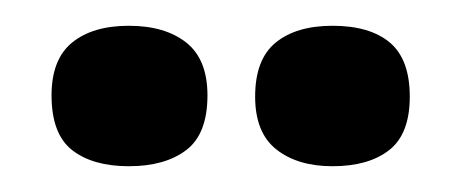

<svg xmlns="http://www.w3.org/2000/svg" viewBox="-20 -725 358 149"><path d="M238 -596Q211 -596 194.5 -609Q178 -622 178 -650Q178 -679 194 -692Q210 -705 238 -705Q267 -705 282.5 -692Q298 -679 298 -650Q298 -621 282 -608.5Q266 -596 238 -596ZM80 -596Q52 -596 36 -608.5Q20 -621 20 -651Q20 -679 36 -692Q52 -705 80 -705Q108 -705 124.5 -692Q141 -679 141 -651Q141 -621 124.5 -608.5Q108 -596 80 -596Z"/></svg>

Font: Bricolage Grotesque 36pt Condensed SemiBold
Style: Regular
Weight: 600
Width: 3
Designer: Mathieu Triay
Foundry: Atelier Triay
Version: Version 1.001;gftools[0.9.33.dev8+g029e19f]